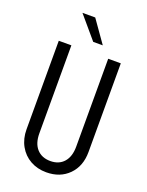

<svg xmlns="http://www.w3.org/2000/svg" viewBox="-163 -959 804 1048"><g transform="rotate(20 239.5 -435.0)"><path d="M59.6 -175.8V-690.4H132.8V-179.7Q132.8 -121.1 161.6 -89.4Q190.4 -57.6 240.2 -57.6Q290 -57.6 318.4 -89.8Q346.7 -122.1 346.7 -179.7V-690.4H419.9V-175.8Q419.9 -92.8 370.1 -42.5Q320.3 7.8 240.2 7.8Q188.5 7.8 147.5 -15.1Q106.4 -38.1 83 -80.1Q59.6 -122.1 59.6 -175.8ZM238.3 -749 128.9 -877.9H203.1L293.9 -749Z"/></g></svg>

Font: Altinn-DIN Condensed
Style: Regular
Weight: 400
Width: 3
Designer: Charles Nix
Foundry: Altinn
Version: Version 2.00